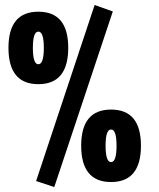

<svg xmlns="http://www.w3.org/2000/svg" viewBox="-20 -719 640 771"><path d="M125 8 360 -699 433 -673 198 32ZM14 -527Q14 -672 134 -672Q254 -672 254 -527Q254 -381 134 -381Q14 -381 14 -527ZM156 -527Q156 -592 134 -592Q112 -592 112 -527Q112 -461 134 -461Q156 -461 156 -527ZM306 -134Q306 -279 426 -279Q546 -279 546 -134Q546 12 426 12Q306 12 306 -134ZM448 -134Q448 -199 426 -199Q404 -199 404 -134Q404 -68 426 -68Q448 -68 448 -134Z"/></svg>

Font: Cairo
Style: Bold
Weight: 700
Designer: Mohamed Gaber
Foundry: Kief Type Foundry
Version: Version 2.100